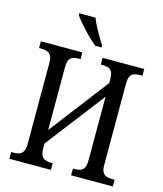

<svg xmlns="http://www.w3.org/2000/svg" viewBox="-133 -1029 957 1127"><g transform="rotate(15 345.5 -465.5)"><path d="M32 0V-41H49Q68 -41 82 -46.5Q96 -52 104.5 -67Q113 -82 113 -112V-605Q113 -634 104 -648.5Q95 -663 80 -668Q65 -673 46 -673H32V-714H284V-673H271Q253 -673 238.5 -668Q224 -663 216 -648Q208 -633 208 -603V-222L483 -581V-602Q483 -633 475.5 -648Q468 -663 453 -668Q438 -673 419 -673H407V-714H660V-673H643Q625 -673 610 -668Q595 -663 587 -648Q579 -633 579 -602V-108Q579 -80 587.5 -65.5Q596 -51 610.5 -46Q625 -41 643 -41H660V0H407V-41H419Q438 -41 453 -46.5Q468 -52 475.5 -67.5Q483 -83 483 -113V-498L208 -140V-112Q208 -82 216 -67Q224 -52 238.5 -46.5Q253 -41 271 -41H284V0ZM348 -771Q330 -785 309.5 -804.5Q289 -824 268.5 -846Q248 -868 231.5 -888Q215 -908 207 -921V-931H306Q314 -909 328 -882Q342 -855 357.5 -829Q373 -803 385 -784V-771Z"/></g></svg>

Font: Noto Serif Condensed
Style: Regular
Weight: 400
Width: 3
Designer: Monotype Design Team
Foundry: Monotype Imaging Inc.
Version: Version 2.015